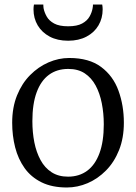

<svg xmlns="http://www.w3.org/2000/svg" viewBox="-20 -820 603 851"><path d="M34 -276Q34 -344 55.5 -397.2Q77 -450.5 113.5 -487.2Q150 -524 195 -543.5Q240 -563 287 -563Q375 -563 428.2 -523.2Q481.5 -483.5 505.2 -418Q529 -352.5 529 -276Q529 -208.5 507.8 -155Q486.5 -101.5 450 -64.5Q413.5 -27.5 368.5 -8.2Q323.5 11 276.5 11Q210.5 11 164 -12Q117.5 -35 89 -75Q60.5 -115 47.2 -166.8Q34 -218.5 34 -276ZM281.5 -37Q331 -37 366.5 -63.2Q402 -89.5 421 -141.2Q440 -193 440 -269Q440 -318 431.2 -362.2Q422.5 -406.5 404 -440.8Q385.5 -475 355.8 -494.8Q326 -514.5 282.5 -514.5Q232.5 -514.5 197 -488.5Q161.5 -462.5 142.5 -411Q123.5 -359.5 123.5 -283Q123.5 -233.5 132.2 -189.2Q141 -145 159.8 -110.5Q178.5 -76 208.8 -56.5Q239 -37 281.5 -37ZM282 -639.5Q234.5 -639.5 200.2 -657.8Q166 -676 147.2 -707.5Q128.5 -739 128.5 -778.5Q128.5 -783.5 129 -789.2Q129.5 -795 130.5 -800H172Q172 -797.5 172.2 -793.2Q172.5 -789 173 -784Q176.5 -765.5 187 -746.8Q197.5 -728 220 -715.8Q242.5 -703.5 282 -703.5Q321.5 -703.5 344 -715.8Q366.5 -728 377 -746.8Q387.5 -765.5 390.5 -784Q391.5 -789 391.8 -793.2Q392 -797.5 392 -800H433Q434 -795 434.5 -789.2Q435 -783.5 435 -778.5Q435 -739 416.5 -707.5Q398 -676 363.5 -657.8Q329 -639.5 282 -639.5Z"/></svg>

Font: Merriweather 36pt Light
Style: Regular
Weight: 300
Designer: Eben Sorkin
Foundry: Eben Sorkin
Version: Version 2.100